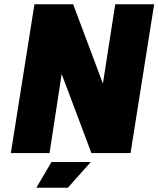

<svg xmlns="http://www.w3.org/2000/svg" viewBox="-20 -720 745 903"><path d="M522 -700 464 -327 324 -700H142L31 0H213L270 -372L410 0H594L705 -700ZM151 163H299L407 42H222Z"/></svg>

Font: Arthouse Owned Black
Style: Italic
Weight: 900
Italic angle: -10°
Designer: Jeremy Tribby
Foundry: Tribby Type
Version: Version 1.000;PS 001.000;hotconv 1.0.88;makeotf.lib2.5.64775